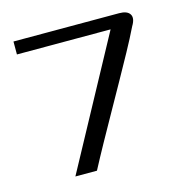

<svg xmlns="http://www.w3.org/2000/svg" viewBox="-77 -531 578 602"><g transform="rotate(-15 212.5 -229.5)"><path d="M96 0 322 -417H18V-459H361Q387 -459 395.5 -445.5Q404 -432 390 -409Q373 -374 351 -334Q329 -294 305 -251Q281 -208 256.5 -164.5Q232 -121 209 -79.5Q186 -38 166 0Z"/></g></svg>

Font: Genos Thin
Style: Regular
Weight: 400
Version: Version 1.010